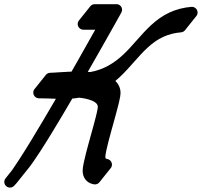

<svg xmlns="http://www.w3.org/2000/svg" viewBox="-60 -875 939 893"><path d="M627.5 -654.4C649.6 -674.5 673.1 -691.7 699.1 -703.4C725 -715.3 753 -722.3 782 -724.6C790.6 -725.2 797.9 -730 802.2 -736.7C803.4 -737.9 804.5 -739.3 805.5 -740.8C806.7 -742 807.8 -743.4 808.8 -744.9C810 -746.1 811.1 -747.5 812 -749C813.2 -750.2 814.3 -751.6 815.3 -753C816.5 -754.3 817.6 -755.7 818.6 -757.1C819.8 -758.4 820.9 -759.8 821.8 -761.2C823.1 -762.5 824.2 -763.8 825.1 -765.3C826.3 -766.6 827.4 -767.9 828.4 -769.4C829.6 -770.7 830.7 -772 831.7 -773.5C832.9 -774.8 834 -776.1 834.9 -777.6C836.2 -778.8 837.3 -780.2 838.2 -781.7C839.4 -782.9 840.5 -784.3 841.5 -785.8C842.7 -787 843.8 -788.4 844.8 -789.9C846 -791.1 847.1 -792.5 848 -793.9C849.3 -795.2 850.3 -796.6 851.3 -798C856.5 -803.3 859.5 -810.7 858.9 -818.6C857.7 -833.3 844.9 -844.2 830.3 -843.1L830.2 -843.1C795.9 -840.4 761.1 -831.9 729.2 -817.2C697.1 -802.7 668.8 -781.8 643.9 -759.1C594.3 -713.4 556.8 -661.5 512.6 -620.4C490.6 -599.9 467 -582.1 441.4 -568.3C415.9 -554.4 388.1 -545.2 359.3 -539.8L359.3 -539.8C355.6 -540.2 352 -540.5 348.3 -540.8C365.2 -570.2 382.1 -599.7 398.8 -629.1L451.6 -722.4L477.9 -769.1L490.9 -792.5L497.5 -804.2L500.7 -810C501.9 -812.2 502.5 -813.1 505 -818C506.8 -821.4 507.8 -825.5 507.8 -829.7C507.8 -843.9 496.3 -855.5 482.1 -855.5H480.7H380.3C371 -855.5 362.8 -850.6 358.1 -843.4C356.8 -842.1 355.7 -840.7 354.8 -839.3C353.6 -838 352.5 -836.6 351.5 -835.2C350.3 -833.9 349.2 -832.6 348.2 -831.1C347 -829.8 345.9 -828.5 345 -827C343.7 -825.7 342.7 -824.4 341.7 -822.9C340.5 -821.7 339.4 -820.3 338.4 -818.8C337.2 -817.6 336.1 -816.2 335.1 -814.7C333.9 -813.5 332.8 -812.1 331.9 -810.6C330.7 -809.4 329.6 -808 328.6 -806.5C327.4 -805.3 326.3 -803.9 325.3 -802.5C324.1 -801.2 323 -799.8 322.1 -798.4C320.8 -797.1 319.7 -795.7 318.8 -794.3C317.6 -793 316.5 -791.7 315.5 -790.2C314.3 -788.9 313.2 -787.6 312.2 -786.1C311 -784.8 309.9 -783.5 309 -782C304.3 -777.2 301.3 -770.6 301.3 -763.4C301.3 -748.7 313.3 -736.8 328 -736.8H382.9L300.2 -590C291 -573.9 281.7 -557.8 272.5 -541.7C267.9 -541.5 263.4 -541.5 258.8 -541.3C244.2 -540.6 229.6 -539.8 215.1 -538.8C200.9 -537.9 185.9 -536.7 173.6 -536.5L173.3 -536.5C164.2 -536.3 156.2 -531.5 151.5 -524.4C150.3 -523.2 149.2 -521.8 148.3 -520.3C147 -519.1 145.9 -517.7 145 -516.2C143.8 -515 142.7 -513.6 141.7 -512.1C140.5 -510.9 139.4 -509.5 138.4 -508C137.2 -506.8 136.1 -505.4 135.2 -503.9C133.9 -502.7 132.8 -501.3 131.9 -499.9C130.7 -498.6 129.6 -497.2 128.6 -495.8C127.4 -494.5 126.3 -493.1 125.3 -491.7C124.1 -490.4 123 -489.1 122.1 -487.6C120.8 -486.3 119.8 -485 118.8 -483.5C117.6 -482.2 116.5 -480.9 115.5 -479.4C114.3 -478.2 113.2 -476.8 112.2 -475.3C111 -474.1 109.9 -472.7 109 -471.2C107.7 -470 106.7 -468.6 105.7 -467.1C104.5 -465.9 103.4 -464.5 102.4 -463C97.7 -458.2 94.8 -451.7 94.8 -444.4C94.8 -429.7 106.7 -417.8 121.4 -417.8C146.9 -417.8 173.2 -416.5 200 -415.7C197.8 -412.1 195.7 -408.4 193.6 -404.7C157.7 -343.2 121.5 -281.8 84.5 -221.2C66 -190.9 47.2 -160.7 28 -131.1C18.4 -116.4 8.7 -101.7 -1.2 -87.5C-3 -85 -4.7 -82.6 -6.5 -80.1L-7.5 -78.9C-7.9 -78.5 -8.2 -77.9 -8.5 -77.5L-10.8 -74.8C-11.2 -74.4 -11.5 -73.9 -11.8 -73.4L-14.1 -70.8C-14.5 -70.3 -14.7 -69.8 -15.1 -69.3L-17.3 -66.7C-17.7 -66.2 -18 -65.7 -18.4 -65.2L-20.6 -62.6C-21 -62.1 -21.3 -61.6 -21.6 -61.1L-23.9 -58.5C-24.3 -58 -24.6 -57.5 -24.9 -57L-27.2 -54.4C-27.6 -53.9 -27.8 -53.4 -28.2 -52.9L-30.4 -50.3C-30.8 -49.8 -31.1 -49.3 -31.5 -48.8L-33.7 -46.2C-42.9 -35.5 -42 -19.3 -31.6 -9.6C-20.9 0.4 -4.1 -0.2 5.9 -11C9.5 -14.9 13.8 -19.2 16.8 -23L26 -34.4C26 -34.4 26 -34.4 26 -34.4L29.2 -38.5L29.3 -38.5L32.5 -42.6C32.5 -42.6 32.5 -42.6 32.6 -42.6L35.8 -46.6C35.8 -46.7 35.8 -46.7 35.8 -46.7L39.1 -50.7L39.1 -50.8L42.3 -54.8C42.3 -54.8 42.4 -54.9 42.4 -54.9L45.6 -58.9L45.6 -59L48.9 -63C48.9 -63 48.9 -63 48.9 -63.1L52.1 -67.1C52.2 -67.1 52.2 -67.1 52.2 -67.1L55.4 -71.2L55.5 -71.2L58.7 -75.3C58.7 -75.3 58.7 -75.3 58.7 -75.3L62 -79.4L62 -79.4L65.2 -83.5C65.2 -83.5 65.3 -83.5 65.3 -83.5L68.5 -87.5C68.5 -87.6 68.5 -87.6 68.5 -87.6L71.8 -91.6L71.8 -91.7L75 -95.7C75.1 -95.7 75.1 -95.8 75.1 -95.8L78.3 -99.8C83.9 -107.3 89.5 -114.8 94.7 -122.4C105.3 -137.4 115.2 -152.4 125 -167.6C144.7 -197.8 163.6 -228.3 182.3 -258.9C214.3 -311.2 245.4 -363.9 276.3 -416.7C281.3 -417.2 286.4 -417.7 291.4 -418.1C297.1 -418.7 302.8 -419.7 308.5 -420.7C329.8 -418.3 350.6 -414.2 367.7 -407C378.3 -402.5 386.9 -396.5 390.8 -390.8C394.6 -384.9 396 -379.9 394 -369.1C392.1 -357 388.4 -342.8 385.1 -329.4C381.6 -315.7 378 -301.9 374.2 -288.1L351.2 -204.8C343.6 -176.8 336.1 -148.9 329.8 -119.4C328.2 -112.2 326.9 -104.2 325.6 -96.3C325.1 -91.9 324.8 -86.9 324.5 -82.2C324.4 -77.3 324.8 -72.1 325.8 -66.5C327.5 -55.5 333.7 -41.8 344.3 -32.6C354.8 -23.4 366.5 -19.7 376.4 -17.7L376.5 -17.7C387.5 -15.5 398.2 -20.5 404 -29.3C405.2 -30.6 406.3 -31.9 407.3 -33.4C408.5 -34.7 409.6 -36 410.5 -37.5C411.8 -38.8 412.9 -40.1 413.8 -41.6C415 -42.8 416.1 -44.2 417.1 -45.7C418.3 -46.9 419.4 -48.3 420.4 -49.8C421.6 -51 422.7 -52.4 423.6 -53.9C424.9 -55.1 425.9 -56.5 426.9 -58C428.1 -59.2 429.2 -60.6 430.2 -62C431.4 -63.3 432.5 -64.7 433.5 -66.1C434.7 -67.4 435.8 -68.8 436.7 -70.2C437.9 -71.5 439 -72.8 440 -74.3C441.2 -75.6 442.3 -76.9 443.3 -78.4C444.5 -79.7 445.6 -81 446.5 -82.5C447.8 -83.7 448.9 -85.1 449.8 -86.6C451 -87.8 452.1 -89.2 453.1 -90.7C456.6 -94.3 459.2 -98.8 460.2 -104.1C463.1 -118.5 453.7 -132.5 439.2 -135.4L438.7 -135.5C434.6 -136.3 432.2 -137.6 431.9 -138C431.6 -138.4 431.2 -138.4 430.5 -141.5C430.3 -143 430.1 -145 430.1 -147.3L430.8 -154.8C431.8 -161 432.8 -167.3 434.3 -174.1C440 -200.9 447.5 -228.7 455 -256.3L477.9 -339.5C481.7 -353.5 485.5 -367.5 489.1 -381.7C492.6 -396.2 496.3 -409.9 499 -426.3C499.8 -429.7 500.2 -435.7 500.5 -440.6C500.7 -445.8 500.4 -451.1 499.4 -456.5C497.5 -467.4 492.9 -478.2 486.6 -487C483.5 -491.3 480 -495 476.5 -498.5C483.4 -504.2 490.1 -510.1 496.5 -516.1C545.4 -561.9 583.2 -614 627.5 -654.4Z"/></svg>

Font: Ambarawa
Style: Script
Weight: 500
Foundry: Ekosamp
Version: Version 1.001;